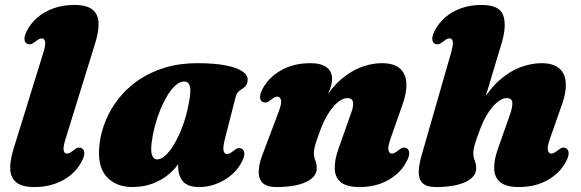

<svg xmlns="http://www.w3.org/2000/svg" viewBox="-20 -740 2344 775"><path d="M364.5 -566.5 245 -180.5Q234 -146 237 -133Q240 -120 250 -120Q255.5 -120 261 -122.8Q266.5 -125.5 275 -132Q287 -142 294.8 -143.8Q302.5 -145.5 310 -141.5Q319.5 -136.5 320.2 -123Q321 -109.5 310 -88.5Q294 -57.5 266.2 -34.2Q238.5 -11 201.2 2Q164 15 119 15Q68.5 15 45.5 -4Q22.5 -23 21.2 -57.5Q20 -92 34.5 -138.5L154 -524.5Q165 -559 162 -572Q159 -585 149 -585Q143.5 -585 138 -582.5Q132.5 -580 124 -573Q112 -563.5 104.2 -561.8Q96.5 -560 89 -563.5Q79.5 -568.5 78.8 -582Q78 -595.5 89 -616.5Q105 -647.5 132.8 -670.8Q160.5 -694 197.8 -707Q235 -720 280 -720Q330.5 -720 353.5 -701Q376.5 -682 377.8 -647.5Q379 -613 364.5 -566.5Z M888 -180Q879 -145 882.5 -131.5Q886 -118 896 -118Q901.5 -118 907 -120.8Q912.5 -123.5 921 -130Q933 -140 940.8 -141.8Q948.5 -143.5 956 -139.5Q965.5 -134.5 966.2 -121Q967 -107.5 956 -86.5Q932.5 -41 884.8 -13Q837 15 783.5 15Q738 15 718.5 -7.8Q699 -30.5 699 -69.5Q699 -82 700 -95.5Q701 -109 702.8 -123Q704.5 -137 707 -150.5Q709.5 -164 712.5 -176.5L726.5 -136.5Q714 -91 682.5 -56.8Q651 -22.5 607.8 -3.8Q564.5 15 515.5 15Q445.5 15 408.2 -29Q371 -73 382 -161Q388 -208.5 407.5 -255.2Q427 -302 460 -343.5Q493 -385 539.2 -416.8Q585.5 -448.5 645 -466.8Q704.5 -485 776.5 -485Q848 -485 894 -475.5Q940 -466 961.2 -449.8Q982.5 -433.5 979.5 -413.5Q977 -395.5 967 -388.2Q957 -381 946.5 -373.8Q936 -366.5 931 -348ZM592 -163.5Q587.5 -125.5 594.8 -111Q602 -96.5 614 -96.5Q627.5 -96.5 642.2 -108Q657 -119.5 672 -141Q687 -162.5 701 -192Q715 -221.5 726.2 -258.2Q737.5 -295 744.5 -336.5Q751.5 -375.5 746 -393.2Q740.5 -411 724 -411Q706.5 -411 689.2 -396Q672 -381 656.2 -355.2Q640.5 -329.5 627.2 -297.2Q614 -265 605 -230.5Q596 -196 592 -163.5Z M1040 -328.5Q1030.5 -333.5 1029.8 -347Q1029 -360.5 1040 -381.5Q1064.5 -428 1115 -456.5Q1165.5 -485 1234 -485Q1276 -485 1298.2 -468.5Q1320.5 -452 1320.5 -421Q1320.5 -402.5 1311.8 -380Q1303 -357.5 1291.5 -333.2Q1280 -309 1270.2 -285Q1260.5 -261 1259 -239.5L1242 -244Q1268.5 -312.5 1302.2 -359Q1336 -405.5 1373.5 -433.2Q1411 -461 1449 -473Q1487 -485 1521.5 -485Q1570 -485 1594 -463.8Q1618 -442.5 1620.2 -405.2Q1622.5 -368 1605.5 -320L1556.5 -180.5Q1544.5 -146.5 1548 -133.2Q1551.5 -120 1561.5 -120Q1567 -120 1572.5 -122.8Q1578 -125.5 1586.5 -132Q1598.5 -142 1606.2 -143.8Q1614 -145.5 1621.5 -141.5Q1631 -136.5 1631.8 -123Q1632.5 -109.5 1621.5 -88.5Q1597.5 -42 1547.8 -13.5Q1498 15 1430.5 15Q1380 15 1356.2 -4.2Q1332.5 -23.5 1331.2 -58.2Q1330 -93 1346 -138.5L1395 -277.5Q1408 -310.5 1405 -327.2Q1402 -344 1382 -344Q1369 -344 1354.8 -335.2Q1340.5 -326.5 1326.5 -310.8Q1312.5 -295 1299.8 -273Q1287 -251 1276.5 -224Q1267.5 -200 1260.8 -181Q1254 -162 1250.5 -147.8Q1247 -133.5 1247 -122.5Q1247 -106 1252.8 -92Q1258.5 -78 1258.5 -60Q1258.5 -26 1215.5 -5.5Q1172.5 15 1095 15Q1040.5 15 1028.5 -19.5Q1016.5 -54 1038.5 -113L1105 -289.5Q1118 -323.5 1114 -336.8Q1110 -350 1100 -350Q1094.5 -350 1089 -347.5Q1083.5 -345 1075 -338Q1063 -328.5 1055.2 -326.8Q1047.5 -325 1040 -328.5Z M1926 -303 2005 -566.5Q2026 -636.5 2011.2 -678.2Q1996.5 -720 1923.5 -720Q1879 -720 1842.2 -707Q1805.5 -694 1778.2 -670.8Q1751 -647.5 1735 -616.5Q1724 -595.5 1724.8 -582Q1725.5 -568.5 1735 -563.5Q1742.5 -560 1750.2 -561.8Q1758 -563.5 1770 -573Q1778.5 -580 1784 -582.5Q1789.5 -585 1795 -585Q1805 -585 1807.5 -572Q1810 -559 1800 -524.5L1681.5 -112Q1670 -72 1670.2 -43.5Q1670.5 -15 1686.8 0Q1703 15 1738.5 15Q1816 15 1859 -5.5Q1902 -26 1902 -60Q1902 -78 1896.2 -92Q1890.5 -106 1890.5 -122.5Q1890.5 -133.5 1894 -147.8Q1897.5 -162 1904.2 -181Q1911 -200 1920 -224Q1930.5 -251 1943.2 -273Q1956 -295 1970 -310.8Q1984 -326.5 1998.2 -335.2Q2012.5 -344 2025.5 -344Q2045.5 -344 2047.8 -327.5Q2050 -311 2038.5 -277.5L1989.5 -138.5Q1973.5 -93 1974.8 -58.2Q1976 -23.5 1999.8 -4.2Q2023.5 15 2074 15Q2141.5 15 2191.2 -13.5Q2241 -42 2265 -88.5Q2276 -109.5 2275.2 -123Q2274.5 -136.5 2265 -141.5Q2257.5 -145.5 2249.8 -143.8Q2242 -142 2230 -132Q2221.5 -125.5 2216 -122.8Q2210.5 -120 2205 -120Q2195 -120 2191.5 -133.2Q2188 -146.5 2200 -180.5L2249 -320Q2266 -368 2263.8 -405.2Q2261.5 -442.5 2237.5 -463.8Q2213.5 -485 2165 -485Q2124.5 -485 2079.8 -468.2Q2035 -451.5 1992.2 -412.8Q1949.5 -374 1914 -307Z"/></svg>

Font: Fraunces
Style: Italic
Weight: 900
Italic angle: -16°
Version: Version 1.000;[0bf87f6ff]